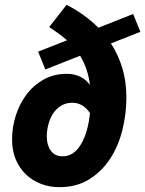

<svg xmlns="http://www.w3.org/2000/svg" viewBox="-20 -764 602 796"><path d="M226 12Q186 12 150.5 -1.5Q115 -15 88 -40.5Q61 -66 45.5 -102.5Q30 -139 30 -186Q30 -235 45 -283.5Q60 -332 89 -371Q118 -410 160.5 -434Q203 -458 258 -458Q287 -458 311.5 -446.5Q336 -435 353 -412Q344 -481 312 -533L168 -476L138 -550L258 -597Q242 -611 223.5 -624.5Q205 -638 184 -652L256 -744Q331 -706 388 -649L532 -706L562 -632L440 -584Q471 -536 487.5 -480.5Q504 -425 504 -360Q504 -292 487.5 -225.5Q471 -159 437 -106.5Q403 -54 350.5 -21Q298 12 226 12ZM240 -116Q286 -116 315.5 -165.5Q345 -215 353 -295Q342 -313 323 -325.5Q304 -338 280 -338Q253 -338 233 -325.5Q213 -313 200 -293Q187 -273 180.5 -248Q174 -223 174 -198Q174 -163 190.5 -139.5Q207 -116 240 -116Z"/></svg>

Font: TypoPRO Source Sans Pro
Style: Italic
Weight: 900
Italic angle: -11°
Designer: Paul D. Hunt
Foundry: Adobe Systems Incorporated
Version: Version 1.075;PS 2.000;hotconv 1.0.86;makeotf.lib2.5.63406